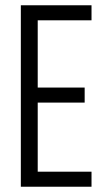

<svg xmlns="http://www.w3.org/2000/svg" viewBox="-20 -708 397 728"><path d="M59 0V-688H327V-631H123V-376H301V-319H123V-57H327V0Z"/></svg>

Font: Saira ExtraCondensed
Style: Regular
Weight: 400
Width: 2
Designer: Hector Gatti with collaboration of the Omnibus-Type team
Foundry: Omnibus-Type
Version: Version 1.101